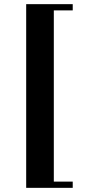

<svg xmlns="http://www.w3.org/2000/svg" viewBox="-20 -802 416 924"><path d="M330 -782V-752H239V72H330V102H106V-782Z"/></svg>

Font: Chonburi
Style: Regular
Weight: 400
Designer: Thanarat Vachiruckul and Stawix Ruecha
Foundry: Cadson Demak & Katatrad
Version: Version 1.000